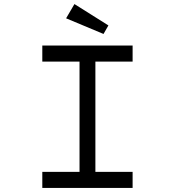

<svg xmlns="http://www.w3.org/2000/svg" viewBox="-20 -924 860 944"><path d="M188 0V-79H371V-621H188V-700H632V-621H449V-79H632V0ZM489 -757 305 -834 346 -904 513 -799Z"/></svg>

Font: Lexend Zetta Light
Style: Regular
Weight: 300
Designer: Bonnie Shaver-Troup, Thomas Jockin
Foundry: Lexend
Version: Version 1.007